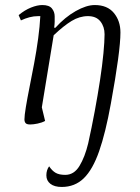

<svg xmlns="http://www.w3.org/2000/svg" viewBox="-20 -482 555 762"><path d="M395 -346Q395 -376 378.5 -397Q362 -418 329 -418Q296 -418 264.5 -399Q233 -380 193 -342L146 -56L159 -2Q146 5 129 8.5Q112 12 100 12Q86 12 81.5 6.5Q77 1 77 -8Q77 -23 82.5 -56.5Q88 -90 97 -135Q106 -180 115.5 -230.5Q125 -281 131.5 -329.5Q138 -378 140 -418Q136 -418 132 -418Q114 -418 97 -413.5Q80 -409 63 -401L54 -422Q78 -442 103 -452Q128 -462 148 -462Q175 -462 186 -448.5Q197 -435 197 -417Q197 -404 197 -396Q197 -388 195 -372H200Q238 -414 280.5 -438Q323 -462 356 -462Q406 -462 432 -430.5Q458 -399 458 -353Q458 -316 448.5 -245.5Q439 -175 420 -71Q399 45 373.5 118Q348 191 312.5 225.5Q277 260 225 260Q196 260 180 247.5Q164 235 164 214Q164 193 175 178Q187 196 201 204Q215 212 239 212Q274 212 295.5 176.5Q317 141 330 87Q344 24 356 -40.5Q368 -105 377 -164Q386 -223 390.5 -270.5Q395 -318 395 -346Z"/></svg>

Font: Petrona Light
Style: Italic
Weight: 300
Italic angle: -9°
Designer: Ringo R. Seeber
Foundry: Ringo R. Seeber
Version: Version 2.001; ttfautohint (v1.8.3)